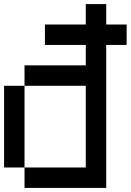

<svg xmlns="http://www.w3.org/2000/svg" viewBox="-20 -920 640 940"><path d="M0 -100V-500H100V-100ZM100 -100H400V-500H100V-600H400V-700H200V-800H400V-900H500V-800H600V-700H500V0H100Z"/></svg>

Font: Galmuri9 Regular
Style: Regular
Weight: 400
Designer: Lee Minseo (quiple)
Version: Version 2.399;hotconv 1.1.1;makeotfexe 2.6.0 DEVELOPMENT